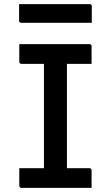

<svg xmlns="http://www.w3.org/2000/svg" viewBox="-20 -915 540 935"><path d="M426 0H85Q74 0 74 -11V-96H194V-604H85Q74 -604 74 -615V-700H415Q426 -700 426 -689V-604H306V-96H415Q426 -96 426 -85ZM73 -895H416Q427 -895 427 -884V-804H84Q73 -804 73 -815Z"/></svg>

Font: Recursive Sn Lnr St Med
Style: Regular
Weight: 500
Version: Version 1.085;hotconv 1.1.0;makeotfexe 2.6.0; ttfautohint (v